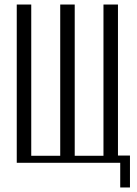

<svg xmlns="http://www.w3.org/2000/svg" viewBox="-20 -719 603 848"><path d="M54 -699H118V-31H246V-699H310V-31H437V-699H501V0H54ZM487 -32H554V109H511V0H487Z"/></svg>

Font: Moniqa Paragraph
Style: Regular
Weight: 400
Designer: Rajesh Rajput
Foundry: Rajesh Rajput
Version: Version 1.000